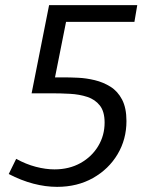

<svg xmlns="http://www.w3.org/2000/svg" viewBox="-20 -718 565 747"><path d="M202 9Q157 9 109.5 -3.5Q62 -16 14 -41L43 -100Q81 -79 119.5 -69Q158 -59 192 -59Q249 -59 293 -83.5Q337 -108 362 -149.5Q387 -191 387 -241Q387 -284 368.5 -307.5Q350 -331 319.5 -341Q289 -351 252.5 -353Q216 -355 180 -355H103L171 -698H514L503 -633H237L194 -417H226Q252 -417 284 -415.5Q316 -414 349 -406Q382 -398 410 -380.5Q438 -363 455 -330.5Q472 -298 472 -247Q472 -176 437.5 -118Q403 -60 342 -25.5Q281 9 202 9Z"/></svg>

Font: Bitter
Style: Italic
Weight: 400
Italic angle: -9°
Designer: Sol Matas, and Bitter project Authors
Foundry: Sol Matas
Version: Version 2.001